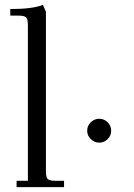

<svg xmlns="http://www.w3.org/2000/svg" viewBox="-20 -766 550 786"><path d="M22 -702.1V-729Q113.8 -729 155.8 -746.1L168 -717.8V-65.9Q168 -41 175 -33.4Q182.1 -25.9 207 -25.9H242.2V0H47.9V-25.9H94.2V-662.1Q94.2 -687 87.2 -694.6Q80.1 -702.1 55.2 -702.1ZM351.6 -196.5Q336.9 -210.9 336.9 -231Q336.9 -251 351.6 -265.4Q366.2 -279.8 386.2 -279.8Q406.2 -279.8 420.7 -265.4Q435.1 -251 435.1 -231Q435.1 -210.9 420.7 -196.5Q406.2 -182.1 386.2 -182.1Q366.2 -182.1 351.6 -196.5Z"/></svg>

Font: Dihjauti S
Style: Regular
Weight: 400
Designer: T. Christopher White
Version: Version 3.0.0